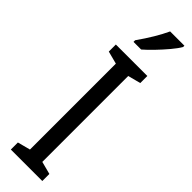

<svg xmlns="http://www.w3.org/2000/svg" viewBox="-320 -933 923 923"><g transform="rotate(45 141.5 -471.5)"><path d="M248 0H34V-48L99 -65V-649L34 -666V-714H248V-666L183 -649V-65L248 -48ZM271 -934Q259 -913 235 -884.5Q211 -856 184.5 -828.5Q158 -801 137 -783H85V-794Q143 -876 174 -943H271Z"/></g></svg>

Font: Noto Sans Hebrew ExtraCondensed
Style: Regular
Weight: 400
Width: 2
Designer: Monotype Design Team
Foundry: Monotype Imaging Inc.
Version: Version 2.004; ttfautohint (v1.8.4.7-5d5b)